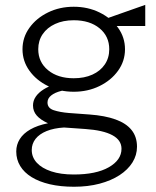

<svg xmlns="http://www.w3.org/2000/svg" viewBox="-20 -522 624 768"><path d="M276 225Q222 225 179.2 215Q136.5 205 106.5 186.5Q76.5 168 60.8 142Q45 116 45 84Q45 57 59 34.5Q73 12 101.2 -4.2Q129.5 -20.5 172 -29Q142 -42.5 127 -59.8Q112 -77 112 -100Q112 -119 122.8 -135Q133.5 -151 153.8 -164Q174 -177 202.5 -186Q231 -195 266 -199L285 -165Q251.5 -165 225.5 -158.5Q199.5 -152 184.8 -140.2Q170 -128.5 170 -112Q170 -89.5 194.8 -81.2Q219.5 -73 256 -70L338 -64Q400 -59.5 442.2 -44.2Q484.5 -29 506.2 -2Q528 25 528 65Q528 98.5 509.8 127.8Q491.5 157 458 178.8Q424.5 200.5 378.2 212.8Q332 225 276 225ZM275 176Q364.5 176 415.2 147Q466 118 466 73Q466 38.5 429.5 18.8Q393 -1 321 -6L236 -12Q195.5 -9.5 166.5 2.2Q137.5 14 122.2 33.5Q107 53 107 78Q107 107 127.2 129Q147.5 151 185 163.5Q222.5 176 275 176ZM275 -155Q218.5 -155 172 -177.8Q125.5 -200.5 97.8 -239Q70 -277.5 70 -325Q70 -372.5 97.8 -411Q125.5 -449.5 172 -472.2Q218.5 -495 275 -495Q331.5 -495 378 -472.2Q424.5 -449.5 452.2 -411Q480 -372.5 480 -325Q480 -277.5 452.2 -239Q424.5 -200.5 378 -177.8Q331.5 -155 275 -155ZM275 -209Q317.5 -209 349.5 -223.5Q381.5 -238 399.2 -264.2Q417 -290.5 417 -325Q417 -377 378 -409Q339 -441 275 -441Q232.5 -441 200.5 -426.2Q168.5 -411.5 150.8 -385.5Q133 -359.5 133 -325Q133 -273.5 172.2 -241.2Q211.5 -209 275 -209ZM385 -418V-440.5L561 -502.5V-418Z"/></svg>

Font: Geologica-Sharp
Style: Regular
Weight: 100
Designer: Sindre Bremnes, Frode Helland
Foundry: Monokrom Skriftforlag AS
Version: Version 1.010;gftools[0.9.28]